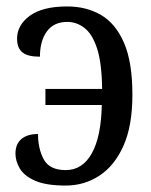

<svg xmlns="http://www.w3.org/2000/svg" viewBox="-20 -566 469 596"><path d="M184 10Q123 10 89 -5Q55 -20 41.5 -43Q28 -66 28 -89Q28 -119 46.5 -134.5Q65 -150 98 -150Q98 -104 116 -71Q134 -38 184 -38Q236 -38 265 -90Q294 -142 296 -240H121V-290H297Q296 -370 281.5 -415Q267 -460 242.5 -479Q218 -498 189 -498Q147 -498 125.5 -468.5Q104 -439 104 -390Q66 -390 49.5 -403.5Q33 -417 33 -446Q33 -488 72.5 -517Q112 -546 189 -546Q248 -546 293.5 -519.5Q339 -493 365 -433Q391 -373 391 -272Q391 -176 363.5 -114Q336 -52 289 -21Q242 10 184 10Z"/></svg>

Font: Noto Serif Condensed
Style: Regular
Weight: 400
Width: 3
Designer: Monotype Design Team
Foundry: Monotype Imaging Inc.
Version: Version 2.013; ttfautohint (v1.8.4.7-5d5b)